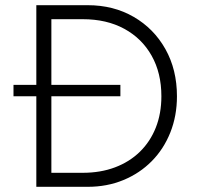

<svg xmlns="http://www.w3.org/2000/svg" viewBox="-20 -720 758 740"><path d="M32 -349V-393H444V-349ZM120 0V-700H318Q417.5 -700 495.2 -655Q573 -610 617.5 -530.8Q662 -451.5 662 -349Q662 -273.5 636.5 -209.5Q611 -145.5 564.8 -98.8Q518.5 -52 455.5 -26Q392.5 0 318 0ZM178 -54H299Q367.5 -54 423.2 -75Q479 -96 519 -135Q559 -174 580.5 -228.2Q602 -282.5 602 -349Q602 -438.5 564.5 -505.2Q527 -572 459 -609Q391 -646 299 -646H178Z"/></svg>

Font: Geologica Cursive Thin
Style: Regular
Weight: 250
Designer: Sindre Bremnes, Frode Helland
Foundry: Monokrom Skriftforlag AS
Version: Version 1.010;gftools[0.9.28]